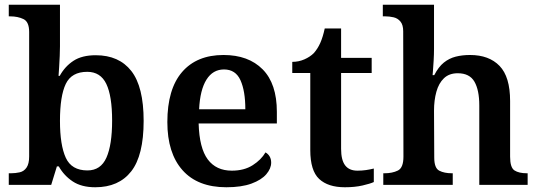

<svg xmlns="http://www.w3.org/2000/svg" viewBox="-20 -780 2273 810"><path d="M382 10Q324 10 287 -14.5Q250 -39 228 -78H220L196 0H17V-49H26Q45 -49 63 -53Q81 -57 92 -73Q103 -89 103 -120V-645Q103 -688 79 -699.5Q55 -711 23 -711H17V-760H233V-584Q233 -568 232 -544Q231 -520 229.5 -496.5Q228 -473 227 -460H232Q254 -500 290 -523.5Q326 -547 384 -547Q482 -547 534 -480.5Q586 -414 586 -270Q586 -124 533.5 -57Q481 10 382 10ZM349 -61Q405 -61 429 -115Q453 -169 453 -271Q453 -375 428.5 -426Q404 -477 348 -477Q282 -477 257.5 -426Q233 -375 233 -270Q233 -168 257.5 -114.5Q282 -61 349 -61Z M935 10Q814 10 750 -62Q686 -134 686 -265Q686 -404 748 -476Q810 -548 923 -548Q1028 -548 1088 -487.5Q1148 -427 1148 -308V-259H818Q821 -155 856.5 -107.5Q892 -60 958 -60Q1010 -60 1046 -83Q1082 -106 1100 -137Q1111 -131 1117.5 -120Q1124 -109 1124 -94Q1124 -69 1103.5 -45Q1083 -21 1041 -5.5Q999 10 935 10ZM1015 -319Q1015 -396 994.5 -441.5Q974 -487 925 -487Q878 -487 851 -444Q824 -401 820 -319Z M1435 10Q1364 10 1326.5 -25Q1289 -60 1289 -147V-472H1213V-519Q1240 -519 1264 -529.5Q1288 -540 1304 -556Q1320 -574 1331 -598.5Q1342 -623 1350 -660H1419V-536H1548V-472H1419V-152Q1419 -105 1436 -82.5Q1453 -60 1488 -60Q1507 -60 1524 -62.5Q1541 -65 1557 -69V-12Q1542 -5 1509.5 2.5Q1477 10 1435 10Z M1597 0V-49H1602Q1635 -49 1658.5 -60.5Q1682 -72 1682 -119L1681 -648Q1681 -675 1669.5 -689Q1658 -703 1640.5 -707Q1623 -711 1606 -711H1595V-760H1811V-574Q1811 -551 1809.5 -525Q1808 -499 1806.5 -481Q1805 -463 1805 -463H1812Q1830 -498 1852.5 -516Q1875 -534 1902.5 -541Q1930 -548 1963 -548Q2043 -548 2087.5 -502Q2132 -456 2132 -354V-119Q2132 -73 2150.5 -61Q2169 -49 2203 -49H2206V0H2002V-335Q2002 -400 1981.5 -435.5Q1961 -471 1911 -471Q1875 -471 1853 -450Q1831 -429 1821 -393Q1811 -357 1811 -313L1812 -115Q1812 -71 1833 -60Q1854 -49 1887 -49H1890V0Z"/></svg>

Font: Noto Serif Vithkuqi SemiBold
Style: Regular
Weight: 600
Version: Version 1.005